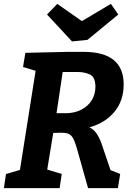

<svg xmlns="http://www.w3.org/2000/svg" viewBox="-21 -972 690 992"><path d="M550 -93 600 -73 588 0H434L378 -199Q366 -242 355.5 -259.5Q345 -277 330 -282Q315 -287 283 -286L254 -285L223 -96L298 -73L287 0H-1L10 -73L82 -94L163 -606L98 -626L110 -699L326 -704H411Q618 -704 618 -536Q618 -452 570.5 -394.5Q523 -337 441 -314Q464 -303 478.5 -281.5Q493 -260 504 -229ZM317 -387Q364 -387 399.5 -405.5Q435 -424 453.5 -455Q472 -486 472 -523Q472 -573 444.5 -586.5Q417 -600 380 -600H303L271 -387ZM402 -863 552 -952 590 -897 431 -766 351 -758 222 -897 275 -952Z"/></svg>

Font: Bitter Pro
Style: Bold Italic
Weight: 700
Italic angle: -9°
Designer: Sol Matas, and Bitter project Authors
Foundry: Sol Matas
Version: Version 1.010